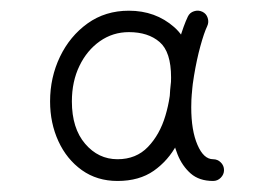

<svg xmlns="http://www.w3.org/2000/svg" viewBox="-20 -752 502 355"><path d="M197.3 -457.6Q161.8 -457.6 137.4 -486.2Q112.9 -514.8 112.9 -564.5Q112.9 -601.3 126.9 -630.2Q140.8 -659 164.7 -675.8Q188.6 -692.6 218.3 -692.6Q254 -692.6 275.1 -674.3Q296.3 -656.1 296.3 -608.9Q296.3 -572.9 285.8 -538Q275.4 -503.1 253.6 -480.4Q231.8 -457.6 197.3 -457.6ZM197.3 -417.4Q237.4 -417.4 264.4 -436.3Q291.3 -455.3 307.1 -485.1Q322.8 -514.9 329.7 -547.9Q336.5 -580.9 336.5 -608.9Q336.5 -671.6 302 -701.9Q267.5 -732.2 218.3 -732.2Q174.7 -732.2 141.9 -708.7Q109.2 -685.2 90.9 -647.1Q72.6 -608.9 72.6 -564.5Q72.6 -524.4 88 -490.9Q103.3 -457.5 131.4 -437.4Q159.5 -417.4 197.3 -417.4ZM354.1 -730.3Q346.6 -733.8 338.7 -731.2Q330.8 -728.7 327.3 -721.3Q319.5 -705 311.6 -677.9Q303.8 -650.7 298.6 -618.2Q293.3 -585.8 293.3 -553.7Q293.3 -534.9 296.5 -511.5Q299.7 -488.2 308.2 -466.7Q316.7 -445.3 332.5 -431.3Q348.3 -417.4 374 -417.4Q382.3 -417.4 388.2 -423.4Q394.2 -429.5 394.2 -437.5Q394.2 -445.8 388.2 -451.7Q382.3 -457.6 374 -457.6Q356.5 -457.6 345.1 -484.2Q333.6 -510.7 333.6 -553.7Q333.6 -581.7 338.7 -611.8Q343.7 -642 350.5 -666.7Q357.3 -691.5 363.1 -703.6Q366.6 -711 364 -718.9Q361.5 -726.8 354.1 -730.3Z"/></svg>

Font: Mikhak VF
Style: Regular
Weight: 100
Designer: Amin Abedi
Version: Version 3.001